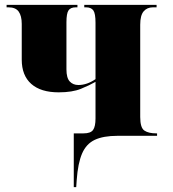

<svg xmlns="http://www.w3.org/2000/svg" viewBox="-20 -556 708 786"><path d="M282 210V-10H322Q351 -10 361 -24Q371 -38 371 -71V-221Q347 -207 311.5 -192.5Q276 -178 220 -178Q147 -178 108 -212.5Q69 -247 69 -312V-458Q69 -491 56.5 -508.5Q44 -526 15 -526H7V-536H297V-526H290Q269 -526 260.5 -513.5Q252 -501 252 -465V-272Q252 -237 265.5 -222.5Q279 -208 301 -208Q336 -208 371 -232V-463Q371 -501 362 -513.5Q353 -526 332 -526H325V-536H621V-526H606Q582 -526 568 -509.5Q554 -493 554 -455V-77Q554 -33 571 -21.5Q588 -10 620 -10H623V0H461Q403 0 368 16.5Q333 33 316 72.5Q299 112 294 181L292 210Z"/></svg>

Font: Noto Serif Display SemiCondensed Black
Style: Regular
Weight: 900
Width: 4
Designer: Monotype Design Team
Foundry: Monotype Imaging Inc.
Version: Version 2.009